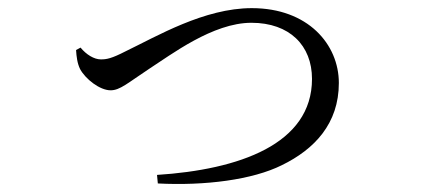

<svg xmlns="http://www.w3.org/2000/svg" viewBox="-20 -467 1040 472"><path d="M178 -350 167 -344C168 -328 170 -311 177 -297C190 -273 225 -245 252 -245C275 -245 294 -263 347 -298C400 -332 503 -411 598 -411C692 -411 747 -355 747 -273C747 -112 567 -50 366 -37L368 -16C484 -10 601 -25 673 -61C753 -100 813 -163 813 -263C813 -358 737 -447 599 -447C482 -447 366 -378 289 -341C254 -323 242 -321 228 -321C211 -321 192 -333 178 -350Z"/></svg>

Font: Harano Aji Mincho CN
Style: Regular
Weight: 400
Foundry: Masamichi Hosoda
Version: HaranoAjiMinchoCN-Regular version 20230610;ttx 4.39.4